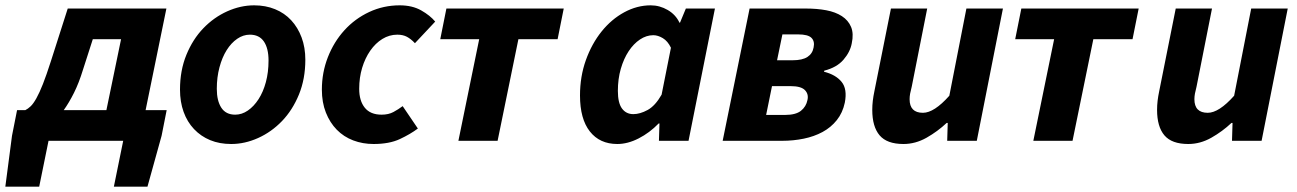

<svg xmlns="http://www.w3.org/2000/svg" viewBox="-50 -528 4865 720"><path d="M132 0 97 172H-30L-5 -19L14 -115H45Q55 -120 65 -129.5Q75 -139 86.5 -159.5Q98 -180 111 -213Q124 -246 141 -299L204 -496H574L496 -115H575L556 -19L503 172H377L412 0ZM261 -266Q246 -217 227.5 -180Q209 -143 189 -115H349L404 -381H298Z M817 12Q773 12 738 -2.5Q703 -17 677.5 -44Q652 -71 638.5 -108.5Q625 -146 625 -192Q625 -264 649 -322.5Q673 -381 712.5 -422Q752 -463 802 -485.5Q852 -508 903 -508Q946 -508 981.5 -493.5Q1017 -479 1042 -452Q1067 -425 1081 -387.5Q1095 -350 1095 -304Q1095 -232 1071 -173.5Q1047 -115 1007.5 -74Q968 -33 918 -10.5Q868 12 817 12ZM887 -398Q862 -398 839.5 -382.5Q817 -367 800 -340Q783 -313 773 -275.5Q763 -238 763 -195Q763 -150 780 -124Q797 -98 832 -98Q857 -98 879.5 -113.5Q902 -129 919.5 -156Q937 -183 947 -220Q957 -257 957 -301Q957 -347 939.5 -372.5Q922 -398 887 -398Z M1157 -192Q1157 -256 1179.5 -313.5Q1202 -371 1241.5 -414.5Q1281 -458 1334.5 -483Q1388 -508 1449 -508Q1496 -508 1529.5 -489Q1563 -470 1582 -447L1506 -366Q1491 -382 1476 -390Q1461 -398 1440 -398Q1410 -398 1384 -382Q1358 -366 1338.5 -338Q1319 -310 1308 -273.5Q1297 -237 1297 -195Q1297 -150 1318 -124Q1339 -98 1381 -98Q1407 -98 1425.5 -108Q1444 -118 1460 -130L1517 -46Q1489 -25 1449.5 -6.5Q1410 12 1351 12Q1310 12 1274.5 -1.5Q1239 -15 1213 -41.5Q1187 -68 1172 -106Q1157 -144 1157 -192Z M1669 0 1747 -381H1601L1624 -496H2064L2041 -381H1894L1816 0Z M2125 -170Q2125 -241 2147 -302.5Q2169 -364 2206 -410Q2243 -456 2291 -482Q2339 -508 2390 -508Q2424 -508 2454 -490.5Q2484 -473 2498 -443H2500L2522 -496H2631L2532 0H2421L2423 -65H2420Q2386 -30 2345 -9Q2304 12 2265 12Q2199 12 2162 -35Q2125 -82 2125 -170ZM2325 -100Q2350 -100 2378.5 -115.5Q2407 -131 2431 -173L2466 -349Q2454 -374 2435.5 -385Q2417 -396 2400 -396Q2374 -396 2350 -380Q2326 -364 2307.5 -336Q2289 -308 2278 -270Q2267 -232 2267 -187Q2267 -142 2282.5 -121Q2298 -100 2325 -100Z M2660 0 2761 -496H2972Q3014 -496 3048.5 -489.5Q3083 -483 3107 -467.5Q3131 -452 3141.5 -427Q3152 -402 3144 -365Q3138 -333 3113 -304Q3088 -275 3041 -263L3040 -259Q3084 -248 3106 -221Q3128 -194 3118 -143Q3110 -105 3088 -77.5Q3066 -50 3034.5 -33Q3003 -16 2964 -8Q2925 0 2883 0ZM2864 -302H2922Q2959 -302 2978 -314.5Q2997 -327 3001 -350Q3006 -373 2993 -386Q2980 -399 2943 -399H2884ZM2823 -97H2894Q2934 -97 2953.5 -112.5Q2973 -128 2978 -153Q2983 -175 2968.5 -190Q2954 -205 2915 -205H2845Z M3613 0H3502L3504 -67H3500Q3466 -35 3424.5 -11.5Q3383 12 3338 12Q3276 12 3248.5 -20.5Q3221 -53 3221 -116Q3221 -133 3223 -150Q3225 -167 3229 -186L3291 -496H3427L3369 -203Q3365 -188 3363 -177Q3361 -166 3361 -156Q3361 -105 3411 -105Q3453 -105 3510 -169L3574 -496H3711Z M3825 0 3903 -381H3757L3780 -496H4220L4197 -381H4050L3972 0Z M4681 0H4570L4572 -67H4568Q4534 -35 4492.5 -11.5Q4451 12 4406 12Q4344 12 4316.5 -20.5Q4289 -53 4289 -116Q4289 -133 4291 -150Q4293 -167 4297 -186L4359 -496H4495L4437 -203Q4433 -188 4431 -177Q4429 -166 4429 -156Q4429 -105 4479 -105Q4521 -105 4578 -169L4642 -496H4779Z"/></svg>

Font: mr_Source Sans Pro
Style: Bold Italic
Weight: 700
Italic angle: -11°
Designer: Paul D. Hunt
Foundry: Adobe Systems Incorporated
Version: Version 1.036;July 10, 2024;FontCreator 11.5.0.2430 64-bit